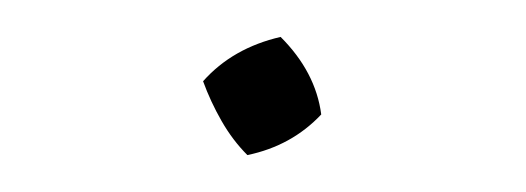

<svg xmlns="http://www.w3.org/2000/svg" viewBox="-20 -84 285 104"><path d="M114 0Q106 -8 100 -18.5Q94 -29 90 -40Q106 -58 132 -64Q151 -45 154 -22Q138 -5 114 0Z"/></svg>

Font: Piazzolla SC Thin
Style: Regular
Weight: 100
Designer: Juan Pablo del Peral
Foundry: Huerta Tipografica
Version: Version 1.330